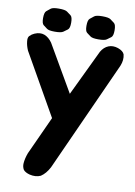

<svg xmlns="http://www.w3.org/2000/svg" viewBox="-102 -726 755 1072"><g transform="rotate(10 275.5 -190.0)"><path d="M505.9 -502.4Q476.1 -512.2 451.7 -502.4Q426.3 -492.2 410.2 -464.4L285.6 -204.1L132.8 -467.3Q113.8 -494.6 88.4 -504.4Q63 -513.7 32.7 -500.5Q17.6 -494.1 5.9 -481.9Q-2.9 -472.2 0 -450.2Q2.4 -426.8 13.7 -400.9L211.4 -53.2L112.3 163.6Q100.6 195.3 98.6 222.7Q97.2 242.7 106.9 258.8Q117.7 272 143.1 278.8Q177.7 287.1 205.6 274.4Q233.4 256.3 253.4 218.3L536.6 -407.7Q550.8 -442.4 543 -473.1Q536.1 -491.7 505.9 -502.4ZM389.6 -662.1Q355 -662.1 344 -653.3Q333 -644.5 322 -635.7Q311 -627 311 -594.7Q311 -564 322 -555.9Q333 -547.9 343.8 -539.6Q354.5 -531.2 388.7 -531.2Q424.8 -531.2 436.3 -539.6Q447.8 -547.9 459 -556.2Q470.2 -564.5 470.2 -596.2Q470.2 -628.4 459 -637Q447.8 -645.5 436.5 -653.8Q425.3 -662.1 389.6 -662.1ZM143.1 -662.1Q108.4 -662.1 97.7 -653.3Q86.9 -644.5 75.9 -635.7Q64.9 -627 64.9 -594.7Q64.9 -564 75.7 -555.9Q86.4 -547.9 97.2 -539.6Q107.9 -531.2 142.1 -531.2Q178.2 -531.2 189.7 -539.6Q201.2 -547.9 212.6 -556.2Q224.1 -564.5 224.1 -596.2Q224.1 -628.4 212.9 -637Q201.7 -645.5 190.2 -653.8Q178.7 -662.1 143.1 -662.1Z"/></g></svg>

Font: Comic Relief
Style: Bold
Weight: 700
Designer: Jeff Davis
Foundry: Loudifier
Version: Version 1.200; ttfautohint (v1.8.4.7-5d5b)